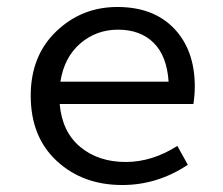

<svg xmlns="http://www.w3.org/2000/svg" viewBox="-20 -518 640 550"><path d="M330 12Q217 12 142.5 -57Q68 -126 68 -244Q68 -358 141 -428Q214 -498 316 -498Q420 -498 479 -436Q538 -374 538 -270Q538 -246 534 -220H151Q158 -140 210 -97Q262 -54 340 -54Q416 -54 488 -100L518 -46Q431 12 330 12ZM318 -433Q256 -433 210 -393.5Q164 -354 153 -284H463Q458 -358 420 -395.5Q382 -433 318 -433Z"/></svg>

Font: TypoPRO Source Code Pro
Style: Regular
Weight: 400
Monospace: yes
Designer: Paul D. Hunt, Teo Tuominen
Foundry: Adobe Systems Incorporated
Version: Version 2.010;PS 1.0;hotconv 1.0.84;makeotf.lib2.5.63406